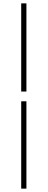

<svg xmlns="http://www.w3.org/2000/svg" viewBox="-20 -846 283 1141"><path d="M106 -302H137V-826H106ZM106 275H137V-244H106Z"/></svg>

Font: Genne Gothic ExtraLight
Style: Regular
Weight: 250
Designer: Ryoko NISHIZUKA (kana & ideographs); Paul D. Hunt (Latin, Greek & Cyrillic); Wenlong ZHANG (bopomofo); Sandoll Communica
Foundry: Adobe Systems Incorporated
Version: Version 1.004;PS 1.004;hotconv 16.6.51;makeotf.lib2.5.65220